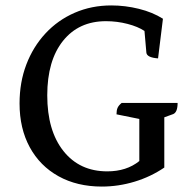

<svg xmlns="http://www.w3.org/2000/svg" viewBox="-20 -675 722 707"><path d="M355 12Q264 12 195.5 -26Q127 -64 89.5 -133Q52 -202 52 -294Q52 -372 77 -437.5Q102 -503 147.5 -552Q193 -601 255 -628Q317 -655 390 -655Q441 -655 491.5 -642.5Q542 -630 580 -606L562 -460Q521 -463 519 -481L512 -561Q488 -577 449.5 -587Q411 -597 370 -597Q270 -597 212 -524.5Q154 -452 154 -324Q154 -194 213.5 -119Q273 -44 375 -44Q446 -44 493 -82V-237L409 -254Q409 -269 413 -278Q417 -287 428 -296H634Q634 -262 618 -255L585 -243V-58Q535 -24 475.5 -6Q416 12 355 12Z"/></svg>

Font: Petrona Medium
Style: Regular
Weight: 500
Designer: Ringo R. Seeber
Foundry: Ringo R. Seeber
Version: Version 2.001; ttfautohint (v1.8.3)